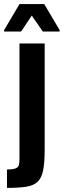

<svg xmlns="http://www.w3.org/2000/svg" viewBox="-47 -722 311 937"><path d="M-13 195V105Q17 105 30 99.5Q43 94 45.5 82Q48 70 48 52V-510H171V8Q171 72 163.5 109.5Q156 147 136 165.5Q116 184 79.5 189.5Q43 195 -13 195ZM-27 -568V-575L48 -702H169L244 -575V-568H162L108 -646L56 -568Z"/></svg>

Font: Saira Condensed
Style: Bold
Weight: 700
Width: 3
Designer: Hector Gatti with collaboration of the Omnibus-Type team
Foundry: Omnibus-Type
Version: Version 1.101